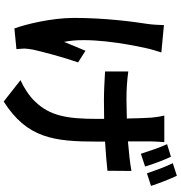

<svg xmlns="http://www.w3.org/2000/svg" viewBox="11 -893 978 1040"><g transform="rotate(90 500.0 -373.0)"><path d="M264 -758 116 -772C115 -747 114 -713 110 -686C97 -604 77 -450 77 -286C77 -162 112 -22 134 38L246 27C245 13 244 -4 243 -15C243 -26 246 -48 249 -64C262 -120 288 -221 318 -307L255 -347C239 -311 220 -262 207 -231C180 -355 216 -565 241 -676C245 -697 256 -733 264 -758ZM829 -810 761 -789C780 -748 799 -690 813 -647L882 -670C871 -708 848 -770 829 -810ZM932 -842 864 -820C884 -780 904 -723 919 -680L987 -702C975 -740 951 -802 932 -842ZM367 -579V-453C417 -450 478 -447 522 -447L624 -448V-413C624 -244 607 -155 531 -75C503 -44 453 -12 414 5L530 96C729 -31 747 -176 747 -412V-453C807 -457 862 -461 905 -466L906 -596C862 -588 806 -582 746 -577V-706C747 -729 748 -753 750 -774H606C610 -759 615 -730 617 -706C619 -679 621 -626 622 -571L519 -569C465 -569 416 -572 367 -579Z"/></g></svg>

Font: Noto Sans Mono CJK HK
Style: Bold
Weight: 700
Designer: Ryoko NISHIZUKA 西塚涼子 (kana, bopomofo & ideographs); Paul D. Hunt (Latin, Greek & Cyrillic); Sandoll Communications 산돌커뮤니
Foundry: Adobe
Version: Version 2.004;hotconv 1.0.118;makeotfexe 2.5.65603